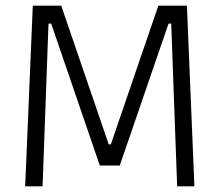

<svg xmlns="http://www.w3.org/2000/svg" viewBox="-20 -659 776 679"><path d="M69 0 96 -639H196.5L364.5 -148.5H372L540 -639H641L667.5 0H606.5L596 -286.5L585.5 -575.5H576L403.5 -73.5H333L161 -575.5H151.5L141 -286L130.5 0Z"/></svg>

Font: Anek Tamil Light
Style: Regular
Weight: 300
Designer: Aadarsh Rajan (Tamil), Yesha Goshar (Latin)
Foundry: Ek Type
Version: Version 1.003